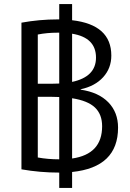

<svg xmlns="http://www.w3.org/2000/svg" viewBox="-20 -835 638 940"><path d="M270 -675H262Q210 -675 165 -666V-425H232Q258 -425 270 -426ZM333 -670V-434Q450 -459 450 -553Q450 -651 333 -670ZM270 -360Q258 -361 232 -361H165V-64Q214 -55 270 -55ZM333 -354V-59Q480 -80 480 -217Q480 -275 445 -308.5Q410 -342 333 -354ZM270 -740V-815H333V-736Q525 -714 525 -563Q525 -501 485 -457Q445 -413 375 -398V-396Q463 -383 510.5 -334Q558 -285 558 -210Q558 -16 333 7V85H270V10Q176 10 85 -6V-724Q173 -740 262 -740Z"/></svg>

Font: M PLUS 1p
Style: Regular
Weight: 400
Version: Version 1.062